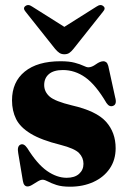

<svg xmlns="http://www.w3.org/2000/svg" viewBox="-20 -711 503 743"><path d="M238 -23Q269 -23 286 -38.2Q303 -53.5 303 -77Q303 -101 285.8 -118.8Q268.5 -136.5 214 -150.5Q139.5 -169 98.8 -193.8Q58 -218.5 42.2 -250.5Q26.5 -282.5 26.5 -322.5Q26.5 -394 75.8 -434Q125 -474 214.5 -474Q248 -474 269.2 -468.2Q290.5 -462.5 302.8 -456.5Q315 -450.5 322 -450.5Q335 -450.5 351.2 -462.2Q367.5 -474 380.5 -474Q386 -474 391 -470.2Q396 -466.5 399 -456L425.5 -335Q433.5 -307.5 418 -301.5Q403.5 -295.5 392 -312.5Q350.5 -383 310.2 -411.5Q270 -440 223.5 -440Q187.5 -440 169.2 -424.2Q151 -408.5 151 -382Q151 -356 171.8 -337.5Q192.5 -319 259 -303Q353 -281.5 390.2 -240Q427.5 -198.5 427.5 -137.5Q427.5 -92 404.5 -58.5Q381.5 -25 341.5 -6.8Q301.5 11.5 251 11.5Q219 11.5 198.5 4.8Q178 -2 165.5 -8.8Q153 -15.5 145 -15.5Q137 -15.5 126.2 -9Q115.5 -2.5 105 4Q94.5 10.5 86.5 10.5Q72 10.5 68.5 -11L50.5 -118.5Q45.5 -145.5 59.5 -151.5Q72.5 -157 85.5 -138Q124 -76 162 -49.5Q200 -23 238 -23ZM264 -521.5Q256 -511.5 248.2 -506.2Q240.5 -501 229 -501Q218 -501 210 -506.2Q202 -511.5 193.5 -521.5L79.5 -665Q67.5 -679 77.5 -687Q89 -696.5 104.5 -685.5L229 -607L353.5 -685.5Q369.5 -696.5 380 -687Q390.5 -679 378 -665Z"/></svg>

Font: Fraunces 72pt S000
Style: Bold
Weight: 700
Version: Version 1.000; ttfautohint (v1.8.3)